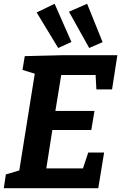

<svg xmlns="http://www.w3.org/2000/svg" viewBox="-21 -996 641 1016"><path d="M446 -189H530L499 0H-1L10 -73L81 -94L163 -606L98 -626L110 -699L317 -704H600L572 -523H489L485 -599H303L272 -409H479L462 -308H256L224 -105H418ZM287 -742 173 -930 268 -976 357 -774ZM451 -742 344 -934 440 -976 522 -773Z"/></svg>

Font: Bitter
Style: Bold Italic
Weight: 700
Italic angle: -9°
Designer: Sol Matas, and Bitter project Authors
Foundry: Sol Matas
Version: Version 2.001